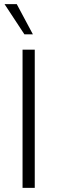

<svg xmlns="http://www.w3.org/2000/svg" viewBox="-20 -908 277 928"><path d="M148 0V-668H89V0ZM139 -742 61 -888H2L98 -742Z"/></svg>

Font: Gantari Light
Style: Regular
Weight: 300
Designer: Anugrah Pasau
Foundry: Lafontype
Version: Version 1.000